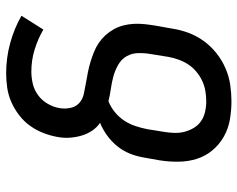

<svg xmlns="http://www.w3.org/2000/svg" viewBox="-96 -472 791 640"><g transform="rotate(90 300.0 -152.5)"><path d="M225 223Q173 223 124 209.5Q75 196 33 172L79 99Q110 117 145.5 128Q181 139 219 139Q240 139 260.5 134Q281 129 298.5 116Q316 103 327 83.5Q338 64 341 44Q344 26 340 8Q336 -10 323.5 -21Q311 -32 293 -36Q275 -40 257 -43Q239 -46 221.5 -49.5Q204 -53 187.5 -58Q171 -63 154.5 -69.5Q138 -76 124 -85.5Q110 -95 98.5 -107.5Q87 -120 78.5 -135Q70 -150 65.5 -167Q61 -184 60 -202Q59 -220 61 -238.5Q63 -257 66 -275L76 -331Q80 -358 90 -385Q100 -412 117.5 -436Q135 -460 158.5 -478.5Q182 -497 209 -508.5Q236 -520 263.5 -524Q291 -528 318 -528Q350 -528 380.5 -522.5Q411 -517 437 -502Q463 -487 482 -464Q501 -441 510 -412.5Q519 -384 519.5 -352.5Q520 -321 515 -289L505 -233Q501 -210 492 -188Q483 -166 467.5 -147Q452 -128 432 -113.5Q412 -99 390 -90Q406 -79 416.5 -63Q427 -47 432.5 -28.5Q438 -10 439.5 10.5Q441 31 437 52Q433 75 424 98.5Q415 122 400 143Q385 164 364 180Q343 196 320 206Q297 216 272.5 219.5Q248 223 225 223ZM318 -118Q338 -126 354.5 -139.5Q371 -153 382.5 -170.5Q394 -188 400.5 -207.5Q407 -227 411 -247L420 -303Q423 -321 423.5 -338.5Q424 -356 419.5 -372.5Q415 -389 406.5 -403Q398 -417 384.5 -426.5Q371 -436 353.5 -440Q336 -444 318 -444Q301 -444 283.5 -441Q266 -438 250 -430.5Q234 -423 219.5 -411Q205 -399 195 -383.5Q185 -368 179 -351Q173 -334 170 -317L161 -261Q157 -239 157.5 -217.5Q158 -196 168 -178.5Q178 -161 196.5 -150.5Q215 -140 235 -134.5Q255 -129 276.5 -126Q298 -123 318 -118Z"/></g></svg>

Font: Iosevka Custom Medium
Style: Italic
Weight: 500
Italic angle: -9°
Designer: Belleve Invis
Foundry: Belleve Invis
Version: Version 27.0.1